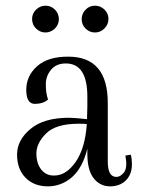

<svg xmlns="http://www.w3.org/2000/svg" viewBox="-20 -643 499 675"><path d="M169.9 -25.9Q211.9 -25.4 245.6 -73.2Q279.3 -121.1 285.2 -207Q275.4 -208 256.8 -208Q176.8 -208 142.6 -174.3Q108.4 -140.6 107.9 -104.5Q107.9 -68.4 125 -46.9Q142.1 -25.4 169.9 -25.9ZM287.1 -303.2Q287.1 -420.4 210.9 -419.9Q177.7 -419.9 159.2 -397.5Q140.6 -375 141.1 -345.2Q141.1 -315.4 148.9 -293Q131.8 -277.8 102.1 -277.8Q72.3 -278.3 72.3 -327.1Q72.3 -376 110.4 -410.2Q148.9 -444.3 220.2 -443.8Q359.4 -443.8 358.9 -279.8V-75.2Q358.9 -21 389.2 -21Q403.3 -21 416 -37.1Q428.7 -53.2 420.9 -96.2L439.9 -99.1Q443.8 -84 443.8 -65.9Q443.8 -29.8 422.4 -8.8Q401.4 12.2 366.2 12.2Q331.1 11.7 309.1 -16.6Q287.1 -44.9 287.1 -102.1V-120.1Q270 -52.2 232.9 -20Q195.8 12.2 147.5 12.2Q98.6 11.7 69.3 -18.6Q40 -48.8 40 -99.6Q40 -150.4 86.9 -189.5Q133.8 -229 222.2 -229Q241.2 -229 286.1 -224.1V-232.9L287.1 -268.1ZM267.1 -576.2Q267.6 -595.7 281.2 -609.4Q294.9 -623 314 -623Q333 -623 347.2 -609.4Q361.3 -595.7 361.3 -576.2Q361.3 -556.6 346.7 -542.5Q333 -528.8 314 -528.8Q294.9 -528.8 280.8 -542.5Q267.1 -556.2 267.1 -576.2ZM92.8 -576.2Q92.8 -595.7 106.9 -609.4Q121.1 -623 140.1 -623Q159.2 -623 172.9 -609.4Q186.5 -595.7 187 -576.2Q187 -556.6 172.9 -542.5Q158.2 -528.8 139.6 -528.8Q121.1 -528.8 106.9 -542.5Q92.8 -556.2 92.8 -576.2Z"/></svg>

Font: Arapey-Regular
Style: Regular
Weight: 400
Designer: Eduardo Rodriguez Tunni
Foundry: Eduardo Rodriguez Tunni
Version: Version 1.002